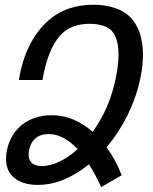

<svg xmlns="http://www.w3.org/2000/svg" viewBox="-20 -762 642 806"><path d="M404.8 23.4Q392.6 -2.9 379.9 -26.6Q367.2 -50.3 353.5 -72.3Q303.2 -31.2 248.8 -8.5Q194.3 14.2 138.7 14.2Q104 14.2 76.7 4.9Q49.3 -4.4 32.2 -22.5Q5.4 -49.3 5.4 -95.2Q5.4 -112.3 8.8 -129.4Q15.6 -165 32.7 -192.9Q49.8 -220.7 73.7 -239.3Q98.6 -258.3 129.6 -268.3Q160.6 -278.3 196.3 -278.3Q245.6 -278.3 288.8 -259.8Q332 -241.2 369.1 -208.5Q404.8 -258.8 428.7 -314Q452.6 -369.1 465.8 -433.1Q477.5 -489.3 477.5 -532.7Q477.5 -558.1 473.9 -577.6Q470.2 -597.2 463.4 -611.3Q449.7 -639.2 422.1 -650.6Q394.5 -662.1 356.9 -662.1Q319.3 -662.1 287.8 -650.9Q256.3 -639.6 231.4 -611.8Q207 -584.5 189 -540Q170.9 -495.6 160.2 -437L158.2 -426.3H59.1L61 -437Q75.7 -517.6 106.7 -576.4Q137.7 -635.3 180.2 -673.3Q221.2 -710 269.5 -726.1Q317.9 -742.2 371.1 -742.2Q424.8 -742.2 469 -726.1Q513.2 -710 540 -674.8Q559.6 -648.9 569.8 -612.8Q580.1 -576.7 580.1 -530.8Q580.1 -486.8 569.8 -436.5Q561.5 -395 547.4 -355Q533.2 -314.9 516.1 -279.8Q499.5 -246.1 477.3 -211.2Q455.1 -176.3 427.2 -144Q466.8 -89.8 490.7 -26.4ZM156.2 -64.9Q189.5 -64.9 228.5 -83Q267.6 -101.1 305.7 -136.2Q279.3 -164.6 248.3 -181.9Q217.3 -199.2 183.6 -199.2Q150.4 -199.2 129.4 -181.6Q108.4 -164.1 102.1 -131.8Q100.1 -122.6 100.1 -113.3Q100.1 -89.8 114.3 -77.4Q128.4 -64.9 156.2 -64.9Z"/></svg>

Font: Hack
Style: Italic
Weight: 400
Italic angle: -11°
Monospace: yes
Designer: Christopher Simpkins
Foundry: Christopher Simpkins
Version: Version 2.019; ttfautohint (v1.4.1) -l 4 -r 80 -G 350 -x 0 -